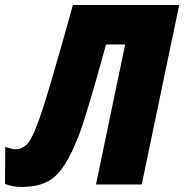

<svg xmlns="http://www.w3.org/2000/svg" viewBox="-63 -734 733 764"><path d="M241 -172Q256 -205 278 -276Q300 -347 322 -424.5Q344 -502 359 -557H435L319 0H501L650 -714H227Q181 -547 142.5 -416.5Q104 -286 84 -235Q59 -170 39 -155Q19 -140 2 -140Q-17 -140 -42 -150L-43 -2Q-13 10 24 10Q107 10 153.5 -30Q200 -70 241 -172Z"/></svg>

Font: Noto Sans Display SemiCondensed Black
Style: Italic
Weight: 900
Width: 4
Designer: Monotype Design team
Foundry: Monotype Imaging Inc.
Version: 1.000